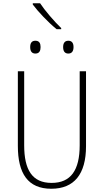

<svg xmlns="http://www.w3.org/2000/svg" viewBox="-20 -1153 640 1183"><path d="M329 -973H357V-980C315 -1020 255 -1090 227 -1133H182V-1125C214 -1082 277 -1015 329 -973ZM401 -823C425 -823 433 -841 433 -863C433 -885 425 -902 401 -902C378 -902 369 -886 369 -863C369 -839 378 -823 401 -823ZM198 -823C223 -823 230 -841 230 -863C230 -885 223 -902 198 -902C175 -902 166 -887 166 -863C166 -839 175 -823 198 -823ZM296 10C437 10 510 -80 510 -252V-714H471V-258C471 -104 416 -26 298 -26C178 -26 129 -107 129 -258V-714H90V-254C90 -84 152 10 296 10Z"/></svg>

Font: Noto Sans Mono ExtraLight
Style: Regular
Weight: 200
Designer: Monotype Design Team
Foundry: Monotype Imaging Inc.
Version: Version 2.014